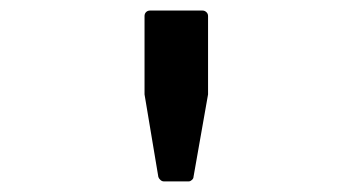

<svg xmlns="http://www.w3.org/2000/svg" viewBox="-20 -719 658 360"><path d="M251 -689Q251 -693.4 253.9 -696.3Q256.8 -699.2 261.2 -699.2H359.9Q363.8 -699.2 366.9 -696.3Q370.1 -693.4 370.1 -689V-542L342.8 -387.2Q342.8 -384.3 339.8 -381.6Q336.9 -378.9 334 -378.9H287.1Q283.7 -378.9 280.8 -381.6Q277.8 -384.3 276.9 -387.2L251 -542Z"/></svg>

Font: Fragment Mono SemBd
Style: Regular
Weight: 600
Designer: Wei Huang based on Nimbus Sans by URW Studio, based on Helvetica by Max Miedinger.
Foundry: Wei Huang
Version: Version 1.011